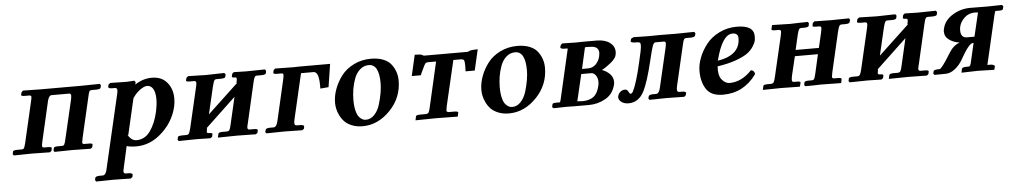

<svg xmlns="http://www.w3.org/2000/svg" viewBox="-38 -764 6919 1309"><g transform="rotate(-5 3421.5 -109.0)"><path d="M182.1 -353Q188 -377 188 -386.2Q188 -397.5 173.8 -397H145Q130.9 -397 124.5 -399.4Q118.2 -401.9 119.1 -405.8L124 -423.8L134.8 -434.1L257.8 -432.1H332H457H532.2Q586.4 -432.1 660.2 -434.1L667 -423.8L663.1 -407.2Q661.1 -397.5 632.8 -397H603Q589.8 -397 585.4 -389.4Q581.1 -381.8 575.2 -354L511.2 -77.1Q506.3 -54.2 505.9 -46.9Q505.9 -34.7 520 -35.2H548.8Q563 -35.2 569.6 -33Q576.2 -30.8 575.2 -25.9L570.8 -7.8L560.1 1L432.1 -1Q382.3 -1 312 1L306.2 -7.8L310.1 -25.9Q311 -34.7 338.9 -35.2H366.2Q378.4 -35.2 382.8 -43.5Q387.2 -51.8 393.1 -77.1L457 -351.1Q459 -369.1 459 -371.1Q459 -386.2 445.8 -386.2H326.2Q308.1 -386.2 298.8 -351.1L235.8 -77.1Q231 -54.2 231 -46.9Q231 -34.7 245.1 -35.2H271Q297.9 -35.2 295.9 -25.9L292 -7.8L280.8 1L157.2 -1Q104 -1 34.2 1L26.9 -7.8L30.8 -25.9Q31.7 -34.7 61 -35.2H90.8Q103 -35.2 107.4 -43.5Q111.8 -51.8 118.2 -77.1Z M879.9 -314.9 822.8 -67.9 817.9 -69.8Q843.8 -29.8 876 -29.8Q935.1 -29.8 971.4 -81.8Q1007.8 -133.8 1024.9 -210Q1036.1 -263.2 1035.6 -296.9Q1035.6 -342.8 1020.8 -367.4Q1005.9 -392.1 980 -392.1Q960 -392.1 930.4 -370.6Q900.9 -349.1 877.9 -313ZM904.8 -423.8 900.9 -408.2Q956.1 -445.3 1017.6 -444.8Q1083.5 -444.8 1120.6 -400.9Q1157.7 -356.9 1157.7 -290Q1157.7 -264.2 1151.9 -236.8Q1126 -124 1031.7 -46.9Q958.5 12.2 871.6 12.2Q829.6 12.2 805.7 3.9L772.9 150.9Q769 168.9 768.6 172.9Q768.6 189.9 783.7 189.9H802.7Q814.9 189.9 822.8 193.4Q830.6 196.8 829.6 202.1L826.7 216.8L814.9 227.1Q733.9 225.1 695.8 225.1L577.6 227.1L570.8 216.8L573.7 202.1Q576.7 189.9 606.9 189.9H625Q647 189.9 654.8 150.9L772.9 -357.9Q775.9 -372.1 775.9 -379.9Q775.9 -397 760.7 -397H741.7Q712.9 -397 715.8 -410.2L718.8 -423.8L731 -434.1Q811 -432.1 846.7 -432.1L897 -435.1Z M1385.3 -431.2 1512.2 -434.1 1520.5 -423.8 1516.6 -407.2Q1514.6 -397.5 1486.3 -397H1456.5Q1444.3 -397 1439.5 -387.9Q1434.6 -378.9 1427.2 -350.1L1383.3 -162.1Q1454.1 -228 1594.2 -359.9L1588.4 -357.9Q1593.3 -376 1593.3 -386.2Q1593.3 -397.5 1586.4 -397Q1558.6 -397 1561.5 -405.8L1565.4 -423.8L1576.7 -434.1Q1634.8 -432.1 1662.6 -432.1L1790.5 -434.1L1797.4 -423.8L1794.4 -407.2Q1791.5 -397.5 1763.2 -397H1733.4Q1721.2 -397 1716.3 -388.4Q1711.4 -379.9 1704.6 -350.1L1642.6 -80.1Q1636.7 -59.1 1636.2 -48.8Q1636.2 -35.6 1650.4 -35.2H1680.2Q1708 -35.2 1705.6 -25.9L1701.7 -7.8L1690.4 1Q1607.4 -1 1563.5 -1L1430.2 1L1436.5 -25.9Q1439.5 -34.7 1465.3 -35.2H1495.6Q1508.8 -36.1 1513.7 -45.2Q1518.6 -54.2 1524.4 -80.1L1567.4 -266.1L1357.4 -67.9L1362.3 -69.8V-67.9Q1358.4 -49.8 1358.4 -45.9Q1358.4 -34.7 1369.6 -35.2Q1383.8 -35.2 1390.1 -33Q1396.5 -30.8 1395.5 -25.9L1391.6 -7.8L1379.4 1Q1316.4 -1 1285.6 -1L1162.6 1L1155.3 -7.8L1159.2 -25.9Q1160.2 -34.7 1189.5 -35.2H1218.3Q1231.4 -36.1 1236.3 -44.7Q1241.2 -53.2 1247.6 -78.1L1310.5 -349.1Q1316.4 -373 1316.4 -383.8Q1316.4 -397 1302.2 -397H1273.4Q1259.3 -397 1252.9 -399.4Q1246.6 -401.9 1247.6 -405.8L1252.4 -423.8L1264.6 -434.1Z M1844.2 -75.2 1908.2 -354Q1913.1 -377 1913.1 -383.8Q1913.1 -391.6 1910.6 -394.3Q1908.2 -397 1899.9 -397H1869.1Q1843.3 -397 1845.2 -407.2L1849.1 -423.8L1860.4 -434.1L1985.4 -432.1Q1991.2 -432.1 2004.2 -432.6Q2017.1 -433.1 2022.9 -433.1H2236.3L2211.9 -275.9L2155.3 -271V-293.9Q2155.3 -386.7 2119.1 -387.2H2033.2L1960.9 -75.2Q1958 -62 1958 -53.2Q1958 -35.2 1973.1 -35.2H1996.1Q2009.3 -35.2 2016.6 -32Q2023.9 -28.8 2022.9 -22.9L2020 -7.8L2008.3 1Q1922.4 -1 1884.3 -1L1762.2 1L1755.4 -7.8L1759.3 -22.9Q1762.2 -35.2 1791 -35.2H1814Q1835.4 -35.2 1844.2 -75.2Z M2373 -172.9Q2373 -129.9 2380.9 -99.4Q2388.7 -68.8 2401.1 -55.4Q2413.6 -42 2424.1 -37.1Q2434.6 -32.2 2445.8 -32.2Q2480 -32.2 2505.4 -59.6Q2530.8 -86.9 2543.2 -128.4Q2555.7 -169.9 2561.8 -206.5Q2567.9 -243.2 2567.9 -272Q2567.9 -401.9 2498 -401.9Q2463.9 -401.9 2437.7 -378.9Q2411.6 -356 2398.2 -319.6Q2384.8 -283.2 2378.9 -246.1Q2373 -209 2373 -172.9ZM2246.6 -165Q2246.6 -211.9 2264.2 -259.5Q2281.7 -307.1 2313.7 -349.1Q2345.7 -391.1 2399.2 -417.5Q2452.6 -443.8 2516.6 -443.8Q2565.4 -443.8 2601.6 -429Q2637.7 -414.1 2656.2 -388.4Q2674.8 -362.8 2683.3 -335.9Q2691.9 -309.1 2691.9 -278.8Q2691.9 -161.6 2608.9 -75.9Q2525.9 9.8 2420.9 9.8Q2379.9 9.8 2347.9 -3.2Q2315.9 -16.1 2297.4 -35.6Q2278.8 -55.2 2266.8 -80.1Q2254.9 -105 2250.7 -126Q2246.6 -147 2246.6 -165Z M3003.4 -77.1Q2998.5 -52.2 2998.5 -46.9Q2998.5 -37.1 3012.7 -35.2H3052.7Q3079.6 -35.2 3077.6 -24.9L3071.8 1L2922.9 -1Q2844.7 1 2782.7 1L2788.6 -25.9Q2789.6 -34.7 2818.8 -35.2H2858.4Q2870.6 -36.1 2875.7 -43.5Q2880.9 -50.8 2886.7 -77.1L2957.5 -386.2H2904.8Q2889.6 -386.2 2883.5 -379.2Q2877.4 -372.1 2862.8 -339.8Q2850.6 -315.9 2845.7 -301.8H2783.7L2816.4 -444.8Q2857.4 -444.8 2867.7 -439Q2873.5 -433.1 2880.9 -433.1H3177.7Q3180.7 -433.1 3181.6 -433.6Q3182.6 -434.1 3184.1 -435.5Q3185.5 -437 3188.5 -438Q3207.5 -444.8 3247.6 -444.8L3214.8 -301.8H3151.9Q3152.8 -311.5 3152.8 -330.1V-346.2Q3152.8 -371.1 3147.7 -378.7Q3142.6 -386.2 3123.5 -386.2H3075.7Z M3374.5 -172.9Q3374.5 -129.9 3382.3 -99.4Q3390.1 -68.8 3402.6 -55.4Q3415 -42 3425.5 -37.1Q3436 -32.2 3447.3 -32.2Q3481.4 -32.2 3506.8 -59.6Q3532.2 -86.9 3544.7 -128.4Q3557.1 -169.9 3563.2 -206.5Q3569.3 -243.2 3569.3 -272Q3569.3 -401.9 3499.5 -401.9Q3465.3 -401.9 3439.2 -378.9Q3413.1 -356 3399.7 -319.6Q3386.2 -283.2 3380.4 -246.1Q3374.5 -209 3374.5 -172.9ZM3248 -165Q3248 -211.9 3265.6 -259.5Q3283.2 -307.1 3315.2 -349.1Q3347.2 -391.1 3400.6 -417.5Q3454.1 -443.8 3518.1 -443.8Q3566.9 -443.8 3603 -429Q3639.2 -414.1 3657.7 -388.4Q3676.3 -362.8 3684.8 -335.9Q3693.4 -309.1 3693.4 -278.8Q3693.4 -161.6 3610.4 -75.9Q3527.3 9.8 3422.4 9.8Q3381.3 9.8 3349.4 -3.2Q3317.4 -16.1 3298.8 -35.6Q3280.3 -55.2 3268.3 -80.1Q3256.3 -105 3252.2 -126Q3248 -147 3248 -165Z M3944.3 -249H3986.3Q4017.1 -249 4039.1 -271Q4061 -293 4067.9 -324.2Q4070.8 -338.4 4071.3 -347.2Q4071.3 -394 4014.2 -394Q4007.3 -394 3999.8 -394.5Q3992.2 -395 3990.2 -395Q3988.3 -395 3984.1 -394.5Q3980 -394 3977.1 -394ZM3936 -214.8 3893.1 -32.2Q3917 -30.3 3927.2 -29.8Q3976.1 -29.8 4004.6 -51.5Q4033.2 -73.2 4044.9 -125Q4047.9 -138.2 4048.3 -149.9Q4048.3 -177.7 4035.2 -196.3Q4022 -214.8 4002.9 -214.8ZM3728 1 3718.3 -7.8 3723.1 -27.8Q3724.1 -34.7 3749 -35.2H3773.9Q3776.9 -37.1 3781.2 -55.2L3854 -372.1Q3857.9 -387.2 3858.4 -390.6Q3858.9 -394 3857.9 -397H3834Q3828.1 -397 3822 -398.4Q3815.9 -399.9 3812.5 -402.3Q3809.1 -404.8 3809.1 -405.8L3814 -423.8L3825.2 -434.1L3917 -432.1Q3924.8 -432.1 3939.9 -432.6Q3955.1 -433.1 3962.9 -433.1H4060.1Q4117.2 -433.1 4150.1 -408.4Q4183.1 -383.8 4183.1 -345.2Q4183.1 -335.4 4180.2 -323.2Q4175.3 -300.3 4142.6 -273.2Q4109.9 -246.1 4079.1 -230Q4112.3 -217.8 4133.3 -195.3Q4154.3 -172.9 4154.3 -143.1Q4154.3 -129.9 4152.3 -124Q4137.2 -60.1 4084.2 -30Q4031.2 0 3970.2 0H3864.3L3816.9 -1Q3803.7 0 3772.5 0Q3741.2 0 3728 1Z M4224.1 -83Q4238.3 -83 4246.1 -66.9Q4253.9 -50.8 4261.2 -50.8Q4264.2 -50.8 4274.9 -62Q4304.7 -121.1 4335.9 -259.8Q4357.9 -348.6 4357.9 -375Q4357.9 -389.2 4352.5 -393.1Q4347.2 -397 4332 -397Q4291 -397 4291 -407.2Q4291 -409.2 4292 -411.1L4294.9 -424.8L4313 -434.1Q4371.1 -432.1 4411.1 -432.1L4496.1 -433.1Q4561 -432.1 4603 -432.1L4728 -434.1L4735.8 -423.8L4731.9 -409.2Q4729 -397 4700.2 -397H4671.9Q4659.7 -397 4654.8 -389.4Q4649.9 -381.8 4644 -355L4579.1 -75.2Q4576.2 -61 4576.2 -53.2Q4576.2 -35.2 4590.8 -35.2H4609.9Q4623 -35.2 4630.6 -32Q4638.2 -28.8 4637.2 -22.9L4632.8 -7.8L4622.1 1Q4541 -1 4501 -1L4384.8 1L4377 -7.8L4380.9 -22.9Q4383.8 -35.2 4414.1 -35.2H4432.1Q4453.1 -35.2 4461.9 -75.2L4523.9 -341.8Q4528.8 -363.8 4528.8 -372.1Q4528.8 -386.2 4516.1 -386.2H4459Q4446.8 -386.2 4438.5 -362.5Q4430.2 -338.9 4413.1 -267.1Q4378.9 -124 4348.1 -62Q4311 12.2 4240.2 12.2Q4211.4 12.2 4192.1 -2Q4172.9 -16.1 4172.9 -35.2Q4172.9 -36.1 4173.3 -38.6Q4173.8 -41 4173.8 -42Q4177.7 -59.1 4191.4 -71Q4205.1 -83 4224.1 -83Z M5025.4 -365.2Q5025.4 -400.4 4986.8 -399.9Q4916 -399.9 4871.6 -224.1Q5025.4 -249 5025.4 -365.2ZM5136.7 -369.1Q5136.7 -353 5134.3 -339.1Q5131.8 -325.2 5116.2 -300Q5100.6 -274.9 5074.2 -255.4Q5047.9 -235.8 4994.1 -216.3Q4940.4 -196.8 4866.7 -186Q4861.8 -124 4885.7 -95Q4909.7 -65.9 4938.5 -65.9Q5021.5 -65.9 5089.8 -139.2Q5101.1 -139.2 5108.9 -130.6Q5116.7 -122.1 5115.7 -109.9Q5028.8 10.3 4886.7 9.8Q4806.6 9.8 4773.7 -39.6Q4740.7 -88.9 4740.7 -165Q4740.7 -209 4759.3 -256.6Q4777.8 -304.2 4811.3 -346.7Q4844.7 -389.2 4899.7 -416.5Q4954.6 -443.8 5019.5 -443.8Q5136.7 -444.3 5136.7 -369.1Z M5313.5 -355Q5318.4 -377.9 5318.4 -384.8Q5318.4 -397 5304.2 -397H5279.3Q5251.5 -397 5254.4 -405.8L5259.3 -428.2L5261.2 -434.1L5385.3 -431.2Q5403.3 -432.1 5446.3 -433.1Q5489.3 -434.1 5506.3 -434.1L5512.2 -423.8L5509.3 -407.2Q5506.3 -397.5 5479.5 -397H5458.5Q5447.3 -397 5442.1 -389.4Q5437 -381.8 5430.2 -355L5406.2 -251H5565.4L5589.4 -354Q5594.2 -377 5594.2 -384.8Q5594.2 -397 5581.1 -397H5560.1Q5532.2 -397 5535.2 -405.8L5539.1 -423.8L5550.3 -434.1L5661.1 -432.1Q5712.9 -432.1 5787.1 -434.1L5794.4 -423.8L5789.1 -407.2Q5787.1 -397.5 5760.3 -397H5735.4Q5723.1 -397 5718.3 -389.4Q5713.4 -381.8 5706.1 -354L5642.1 -77.1Q5637.2 -52.2 5637.2 -46.9Q5637.2 -34.7 5651.4 -35.2H5677.2Q5704.1 -35.2 5701.2 -24.9L5697.3 -4.9L5694.3 1L5560.1 -1Q5543.9 0 5505.1 0.5Q5466.3 1 5450.2 1L5443.4 -7.8L5447.3 -25.9Q5449.2 -34.7 5476.1 -35.2H5497.1Q5509.3 -35.2 5514.2 -42.5Q5519 -49.8 5525.4 -77.1L5555.2 -209H5397.5L5366.2 -78.1Q5362.3 -59.1 5362.3 -47.9Q5362.3 -35.6 5375.5 -35.2H5395Q5422.9 -35.2 5420.4 -25.9L5415 -4.9L5413.1 1L5285.2 -1Q5268.1 -1 5222.7 0Q5177.2 1 5160.2 1L5161.1 -4.9L5166 -25.9Q5167 -34.7 5195.3 -35.2H5220.2Q5232.4 -36.1 5237.3 -43.5Q5242.2 -50.8 5249 -78.1Z M5977.1 -431.2 6104 -434.1 6112.3 -423.8 6108.4 -407.2Q6106.4 -397.5 6078.1 -397H6048.3Q6036.1 -397 6031.2 -387.9Q6026.4 -378.9 6019 -350.1L5975.1 -162.1Q6045.9 -228 6186 -359.9L6180.2 -357.9Q6185.1 -376 6185.1 -386.2Q6185.1 -397.5 6178.2 -397Q6150.4 -397 6153.3 -405.8L6157.2 -423.8L6168.5 -434.1Q6226.6 -432.1 6254.4 -432.1L6382.3 -434.1L6389.2 -423.8L6386.2 -407.2Q6383.3 -397.5 6355 -397H6325.2Q6313 -397 6308.1 -388.4Q6303.2 -379.9 6296.4 -350.1L6234.4 -80.1Q6228.5 -59.1 6228 -48.8Q6228 -35.6 6242.2 -35.2H6272Q6299.8 -35.2 6297.4 -25.9L6293.5 -7.8L6282.2 1Q6199.2 -1 6155.3 -1L6022 1L6028.3 -25.9Q6031.2 -34.7 6057.1 -35.2H6087.4Q6100.6 -36.1 6105.5 -45.2Q6110.4 -54.2 6116.2 -80.1L6159.2 -266.1L5949.2 -67.9L5954.1 -69.8V-67.9Q5950.2 -49.8 5950.2 -45.9Q5950.2 -34.7 5961.4 -35.2Q5975.6 -35.2 5981.9 -33Q5988.3 -30.8 5987.3 -25.9L5983.4 -7.8L5971.2 1Q5908.2 -1 5877.4 -1L5754.4 1L5747.1 -7.8L5751 -25.9Q5752 -34.7 5781.2 -35.2H5810.1Q5823.2 -36.1 5828.1 -44.7Q5833 -53.2 5839.4 -78.1L5902.3 -349.1Q5908.2 -373 5908.2 -383.8Q5908.2 -397 5894 -397H5865.2Q5851.1 -397 5844.7 -399.4Q5838.4 -401.9 5839.4 -405.8L5844.2 -423.8L5856.4 -434.1Z M6628.9 -234.9 6667 -397Q6650.9 -398.9 6647.9 -398.9Q6602.1 -398.9 6573.5 -370.8Q6544.9 -342.8 6538.1 -312Q6535.2 -298.8 6535.2 -286.1Q6535.2 -235.4 6577.1 -234.9ZM6451.2 -140.1Q6479 -187 6524.9 -204.1Q6484.9 -209 6454.3 -230.5Q6423.8 -252 6423.8 -288.1Q6423.8 -297.9 6426.8 -308.1Q6439 -363.3 6494.9 -398.2Q6550.8 -433.1 6616.7 -433.1L6733.9 -432.1Q6749 -432.1 6784.9 -433.1Q6820.8 -434.1 6835 -434.1L6842.8 -423.8L6837.9 -404.8Q6835.9 -397 6812 -397H6787.1Q6784.2 -397 6777.8 -372.1L6710 -79.1L6699.7 -35.2H6720.7Q6731.9 -35.2 6739 -32Q6746.1 -28.8 6748.5 -25.9Q6751 -22.9 6750 -22L6744.1 2Q6668.9 -1 6632.8 -1L6519 2L6524.9 -23.9Q6527.8 -35.2 6556.2 -35.2H6569.8Q6578.6 -35.2 6582.8 -42.5Q6586.9 -49.8 6592.8 -79.1L6619.1 -192.9H6613.8Q6586.9 -192.9 6526.9 -85Q6507.8 -50.8 6475.8 -25.4Q6443.8 0 6412.1 0L6335 1L6327.1 -7.8L6330.1 -22.9Q6333 -35.2 6364.7 -35.2H6372.1Q6387.2 -35.2 6451.2 -140.1Z"/></g></svg>

Font: Linux Libertine
Style: Semibold Italic
Weight: 600
Italic angle: -11.5°
Designer: Philipp H. Poll
Foundry: Philipp H. Poll
Version: Version 5.1.2 ; ttfautohint (v0.9)